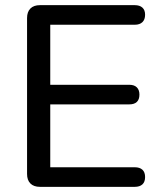

<svg xmlns="http://www.w3.org/2000/svg" viewBox="-20 -725 626 745"><path d="M135 0Q111 0 98 -13Q85 -26 85 -50V-655Q85 -679 98 -692Q111 -705 135 -705H503Q522 -705 532.5 -695.5Q543 -686 543 -668Q543 -649 532.5 -639Q522 -629 503 -629H175V-396H482Q501 -396 511 -386Q521 -376 521 -358Q521 -339 511 -329.5Q501 -320 482 -320H175V-76H503Q522 -76 532.5 -66.5Q543 -57 543 -38Q543 -19 532.5 -9.5Q522 0 503 0Z"/></svg>

Font: Nunito ExtraLight Medium
Style: Regular
Weight: 500
Version: Version 3.602